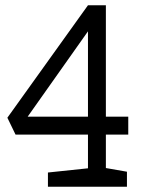

<svg xmlns="http://www.w3.org/2000/svg" viewBox="-20 -711 548 729"><path d="M162 -2V-56L314 -72V-200H39L8 -264L314 -691H382V-268H467V-200H382V-73L462 -59V-2ZM85 -268H314V-592Z"/></svg>

Font: Kreon Light
Style: Regular
Weight: 300
Designer: Julia Petretta
Foundry: Julia Petretta and Eli Heuer
Version: Version 2.002